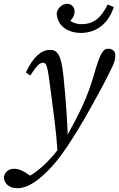

<svg xmlns="http://www.w3.org/2000/svg" viewBox="-103 -749 626 1009"><path d="M-83 183C-80 216 -56 240 -12 240C46 240 104 197 170 126C211 81 238 39 264 0C319 -83 361 -160 398 -227C436 -295 457 -336 478 -379C498 -419 503 -434 503 -459C503 -479 489 -493 466 -493C439 -493 424 -472 391 -357C357 -239 320 -164 245 -27C216 21 183 64 145 102C103 145 55 178 4 203L81 192L52 172C23 152 0 138 -29 138C-57 138 -78 154 -83 183ZM254 -21C250 -120 243 -228 230 -353C218 -466 197 -487 159 -487C117 -487 72 -453 33 -368L56 -352C92 -407 106 -419 123 -419C142 -419 147 -404 163 -275C180 -141 191 -74 199 44L254 -21ZM322 -576C402 -576 466 -623 495 -712L463 -725C431 -662 395 -622 326 -622C288 -622 254 -638 228 -683L239 -620C269 -635 289 -662 289 -688C289 -716 269 -729 251 -729C219 -729 201 -703 195 -682C195 -616 251 -576 322 -576Z"/></svg>

Font: Source Serif Variable
Style: Italic
Weight: 389
Italic angle: -12°
Designer: Frank Grießhammer
Foundry: Adobe Systems Incorporated
Version: Version 3.001;hotconv 1.0.111;makeotfexe 2.5.65597